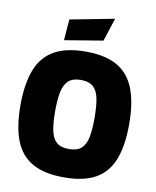

<svg xmlns="http://www.w3.org/2000/svg" viewBox="-97 -966 855 1052"><g transform="rotate(10 331.0 -440.0)"><path d="M331 12.6Q222.3 12.6 155.8 -24.8Q89.4 -62.1 58.9 -139.4Q28.5 -216.6 28.5 -335.4Q28.5 -454.3 58.7 -532.4Q88.8 -610.6 155.3 -648.8Q221.8 -687 331 -687Q440.7 -687 506.9 -648.8Q573.1 -610.6 603.3 -532.4Q633.4 -454.3 633.4 -335.4Q633.4 -216.6 603.3 -139.4Q573.1 -62.1 506.9 -24.8Q440.7 12.6 331 12.6ZM331 -145.1Q377 -145.1 400.6 -166.5Q424.2 -188 432.4 -230.2Q440.6 -272.4 440.6 -335.4Q440.6 -399.5 432.6 -442.4Q424.7 -485.3 401.2 -507.3Q377.6 -529.4 331 -529.4Q285.5 -529.4 261.9 -507.3Q238.3 -485.3 229.9 -442.4Q221.4 -399.5 221.4 -335.4Q221.4 -272.4 229.9 -229.9Q238.3 -187.4 261.9 -166.2Q285.5 -145.1 331 -145.1ZM201.7 -727.7 210.7 -844.5 457.2 -891.9 415.2 -763Z"/></g></svg>

Font: Titillium Web SemiBold
Style: Regular
Weight: 600
Designer: Mohamed Gaber, Accademia di Belle Arti di Urbino
Foundry: Kief Type Foundry, Accademia di Belle Arti di Urbino
Version: Version 3.000; ttfautohint (v1.8.4)